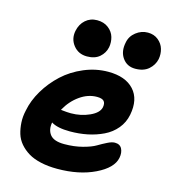

<svg xmlns="http://www.w3.org/2000/svg" viewBox="-113 -890 841 949"><g transform="rotate(15 307.0 -415.5)"><path d="M511.2 -609.9Q469.2 -609.9 446 -642.6Q422.9 -675.3 433.1 -723.1Q439 -755.9 466.3 -777.3Q493.7 -798.8 526.9 -798.8Q558.6 -798.8 580.3 -781Q602.1 -763.2 609.4 -737.8Q616.7 -712.4 611.8 -686Q605 -654.3 579.6 -632.1Q554.2 -609.9 511.2 -609.9ZM265.1 -606.9Q221.2 -606.9 195.6 -639.2Q169.9 -671.4 178.2 -713.9Q185.5 -750 210 -771.5Q234.4 -793 269 -793Q303.7 -793 326.9 -774.9Q350.1 -756.8 357.4 -731.2Q364.7 -705.6 359.9 -679.2Q353.5 -648.4 329.6 -627.7Q305.7 -606.9 265.1 -606.9ZM267.1 -32.2Q220.2 -32.2 182.4 -40.8Q144.5 -49.3 118.4 -65.2Q92.3 -81.1 73.7 -102.8Q55.2 -124.5 47.1 -151.1Q39.1 -177.7 37.4 -207.8Q35.6 -237.8 43 -270Q53.2 -323.7 84.2 -375.7Q115.2 -427.7 159.9 -469Q204.6 -510.3 264.6 -535.6Q324.7 -561 388.2 -561Q476.1 -561 519.5 -513.7Q563 -466.3 546.9 -383.8Q539.1 -343.3 513.2 -312Q487.3 -280.8 449.7 -262.7Q412.1 -244.6 369.4 -235.8Q326.7 -227.1 279.8 -227.1Q215.3 -227.1 184.1 -247.1Q176.8 -208.5 196.5 -183.8Q216.3 -159.2 269 -159.2Q319.8 -159.2 362.3 -170.4Q404.8 -181.6 427.2 -195.1Q449.7 -208.5 472.2 -219.7Q494.6 -231 509.8 -231Q536.1 -231 546.1 -211.4Q556.2 -191.9 550.8 -164.1Q540 -110.4 459.2 -71.3Q378.4 -32.2 267.1 -32.2ZM366.2 -426.8Q320.3 -426.8 278.6 -397.2Q236.8 -367.7 210 -318.8Q213.4 -318.4 222.4 -317.4Q231.4 -316.4 241 -315.7Q250.5 -314.9 261.2 -314.9Q312.5 -314.9 356.7 -335Q400.9 -355 407.2 -384.8Q411.1 -406.2 401.6 -416.5Q392.1 -426.8 366.2 -426.8Z"/></g></svg>

Font: Shantell Sans Bouncy
Style: Bold Italic
Weight: 700
Italic angle: -11.31°
Designer: Stephen Nixon, Anya Danilova, Shantell Martin
Foundry: Arrow Type
Version: Version 1.006;[9816181b4]